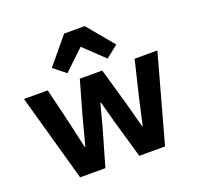

<svg xmlns="http://www.w3.org/2000/svg" viewBox="-136 -940 1113 1086"><g transform="rotate(-20 420.5 -397.5)"><path d="M19 -525H162L213 -313L249 -153H253L295 -313L355 -525H490L551 -313L594 -153H598L634 -313L685 -525H822L677 0H522L458 -222L421 -358H418L382 -222L318 0H166ZM483 -795 615 -636 542 -578 421 -693 300 -578 227 -636 359 -795Z"/></g></svg>

Font: Plexus Sans Bold
Style: Regular
Weight: 700
Version: Version 2.001;PS 002.001;hotconv 1.0.70;makeotf.lib2.5.58329